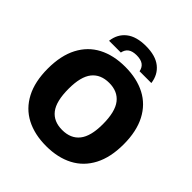

<svg xmlns="http://www.w3.org/2000/svg" viewBox="-250 -1121 1302 1302"><g transform="rotate(45 401.5 -469.5)"><path d="M38 -370Q38 -495 82.5 -580Q127 -665 208.5 -707.5Q290 -750 401.5 -750Q513 -750 594.8 -707.5Q676.5 -665 721 -579.8Q765.5 -494.5 765.5 -370Q765.5 -245.5 721 -160.5Q676.5 -75.5 594.8 -32.8Q513 10 401.5 10Q290 10 208.5 -32.5Q127 -75 82.5 -160Q38 -245 38 -370ZM569 -366.5Q569 -486 526.2 -541Q483.5 -596 401.5 -596Q320 -596 277.2 -542.5Q234.5 -489 234.5 -373.5Q234.5 -253 276.8 -198.5Q319 -144 401.5 -144Q483.5 -144 526.2 -197.8Q569 -251.5 569 -366.5ZM401 -949Q493 -949 544 -908.5Q595 -868 604 -797H491Q485 -828.5 463.2 -844.2Q441.5 -860 401 -860Q361 -860 339.2 -844.2Q317.5 -828.5 311.5 -797H198.5Q207.5 -868.5 258.5 -908.8Q309.5 -949 401 -949Z"/></g></svg>

Font: Encode Sans ExtraBold
Style: Regular
Weight: 800
Designer: Multiple Designers
Foundry: Impallari Type
Version: Version 2.000